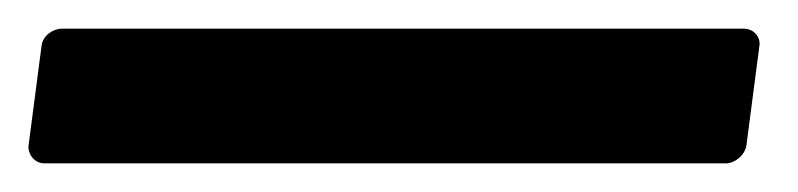

<svg xmlns="http://www.w3.org/2000/svg" viewBox="-37 32 557 134"><path d="M6 52C1 52 -7 56 -8 64L-17 133C-18 138 -14 146 -6 146H470C475 146 483 141 484 133L493 64C494 59 490 52 482 52Z"/></svg>

Font: Falling Sky
Style: BdObl
Weight: 700
Designer: Paul D. Hunt
Foundry: Adobe Systems Incorporated
Version: Version 1.02